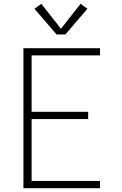

<svg xmlns="http://www.w3.org/2000/svg" viewBox="-20 -988 640 1008"><path d="M103 0V-735H505V-697H146V-401H443V-363H146V-38H505V0ZM277 -807 161 -942 197 -968 300 -837 403 -968 439 -942 323 -807Z"/></svg>

Font: Iosevka Curly XLtEx
Style: Regular
Weight: 200
Width: 7
Monospace: yes
Designer: Belleve Invis
Foundry: Belleve Invis
Version: Version 11.1.0; ttfautohint (v1.8.3)